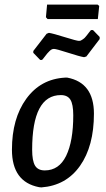

<svg xmlns="http://www.w3.org/2000/svg" viewBox="-20 -807 460 836"><path d="M405 -787 412 -781 406 -724H187L180 -732L185 -787ZM385 -676 414 -646V-637L356 -561L346 -558Q327 -561 276 -577.5Q225 -594 215 -594Q210 -594 205.5 -592Q201 -590 195.5 -584.5Q190 -579 186 -574.5Q182 -570 175 -560.5Q168 -551 163 -546H155L125 -577V-585L183 -660L193 -664Q212 -661 263 -645Q314 -629 324 -629Q328 -629 331 -630Q334 -631 338 -634Q342 -637 345 -639Q348 -641 352.5 -646.5Q357 -652 359.5 -655Q362 -658 367.5 -665.5Q373 -673 376 -676ZM263 -469H273Q389 -447 389 -312Q389 -171 328.5 -85Q268 1 160 9L150 8Q32 -15 32 -155Q32 -291 94.5 -377Q157 -463 263 -469ZM245 -393Q120 -393 120 -155Q120 -107 132.5 -86Q145 -65 175 -65Q237 -65 268 -128.5Q299 -192 299 -305Q299 -353 286.5 -373Q274 -393 245 -393Z"/></svg>

Font: Alegreya Sans SC Medium
Style: Italic
Weight: 500
Italic angle: -7°
Designer: Juan Pablo del Peral
Foundry: Huerta Tipografica
Version: Version 2.007